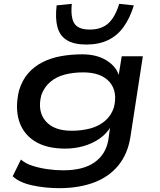

<svg xmlns="http://www.w3.org/2000/svg" viewBox="-20 -791 833 1000"><path d="M288 189Q216 189 148.5 174.5Q81 160 46 127L89 40Q113 61 149 72.5Q185 84 226.5 90Q268 96 309 96Q414 96 472.5 54.5Q531 13 544 -61L554 -132L558 -133Q536 -95 498.5 -69Q461 -43 415 -30Q369 -17 320 -17Q222 -17 161 -55.5Q100 -94 79 -162.5Q58 -231 79 -319Q95 -373 126.5 -409Q158 -445 201.5 -467Q245 -489 297.5 -498.5Q350 -508 408 -508Q486 -508 537 -475Q588 -442 600 -394L597 -393L614 -498H724L659 -76Q645 11 596.5 70.5Q548 130 469.5 159.5Q391 189 288 189ZM353 -110Q404 -110 448.5 -121.5Q493 -133 526 -160.5Q559 -188 573 -231Q594 -314 550.5 -364Q507 -414 413 -414Q361 -414 317 -402.5Q273 -391 241.5 -364Q210 -337 195 -295Q174 -212 217 -161Q260 -110 353 -110ZM430 -559Q365 -559 328 -582Q291 -605 279 -650.5Q267 -696 275 -763L354 -771Q347 -700 367.5 -668.5Q388 -637 448 -637Q507 -637 543 -668.5Q579 -700 601 -771L677 -763Q657 -697 624 -651Q591 -605 542.5 -582Q494 -559 430 -559Z"/></svg>

Font: Nunito Sans 7pt Expanded SemiBold
Style: Italic
Weight: 600
Width: 7
Italic angle: -9°
Designer: Vernon Adams
Foundry: Vernon Adams
Version: Version 3.101;gftools[0.9.27]